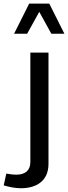

<svg xmlns="http://www.w3.org/2000/svg" viewBox="-94 -801 372 1049"><path d="M175.3 -781.2H65.4L-17.1 -616.7H54.2L120.6 -736.3L186.5 -616.7H257.8ZM-73.7 211.9C-44.9 220.2 -11.7 227.5 20 227.5C102.5 227.5 170.9 189.5 170.9 94.7V-513.7H71.8V84C71.8 131.3 42.5 153.3 -4.9 153.3C-22.9 153.3 -45.9 149.9 -59.6 147.5Z"/></svg>

Font: Estedad Medium
Style: Regular
Weight: 500
Designer: Amin Abedi
Version: Version 7.3